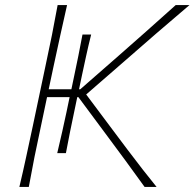

<svg xmlns="http://www.w3.org/2000/svg" viewBox="-20 -733 763 753"><path d="M56 0Q70.5 -61 82.5 -117Q94.5 -173 108.5 -238L158 -472.5Q172.5 -539.5 183.8 -596Q195 -652.5 206 -713H243Q229 -652.5 216.8 -596Q204.5 -539.5 190 -472.5L171 -383H260L271.5 -438Q279 -473.5 287.2 -513.5Q295.5 -553.5 303.5 -597.5H337.5Q326.5 -553.5 317.8 -513.5Q309 -473.5 301.5 -438L290 -383H295L447 -516Q499 -562 550.8 -607.5Q602.5 -653 669 -713H723Q655.5 -656 593.2 -602Q531 -548 471.5 -496L318 -362.5L422 -223.5Q448.5 -188 479 -147.5Q509.5 -107 539.5 -68.5Q569.5 -30 594 0H547Q507.5 -55 472.2 -103Q437 -151 403 -196.5L287.5 -352H283L270.5 -292Q263.5 -258.5 255 -217.5Q246.5 -176.5 238.5 -132.5H204.5Q215 -176.5 224.2 -217.5Q233.5 -258.5 240.5 -292L253 -352H164.5L140.5 -238Q126.5 -173 115.2 -117Q104 -61 93 0Z"/></svg>

Font: Commissioner Flair Thin
Style: Italic
Weight: 100
Italic angle: -12°
Designer: Kostas Bartsokas
Foundry: Kostas Bartsokas
Version: Version 1.000; ttfautohint (v1.8.3)